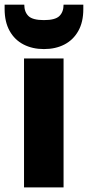

<svg xmlns="http://www.w3.org/2000/svg" viewBox="-29 -811 381 831"><path d="M75 0V-557.9H246.1V0ZM331.6 -771.4Q331.6 -715.6 309.9 -677Q288.2 -638.3 250 -618.5Q211.7 -598.6 161.1 -598.6Q111.4 -598.6 72.9 -618.5Q34.4 -638.3 12.7 -677.2Q-9 -716.1 -9 -771.9V-790.8H76.1Q76.1 -759.4 94.1 -741.7Q112.1 -724 161.1 -724Q210.1 -724 228.1 -741.7Q246.1 -759.4 246.1 -790.8H331.6Z"/></svg>

Font: Poppins Variable
Style: Regular
Weight: 100
Designer: Jonny Pinhorn
Foundry: Indian Type Foundry
Version: Version 6.000